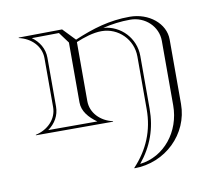

<svg xmlns="http://www.w3.org/2000/svg" viewBox="-70 -490 900 774"><g transform="rotate(-10 380.0 -102.5)"><path d="M510 -26C510 60.7 479.5 134.5 420 198V200C547 200 650 100.1 650 -23V-287C650 -352.1 585.9 -405 507 -405C424.4 -405 354.8 -384 278.4 -351.6L230 -402L52 -400V-398C102 -387 140 -349 140 -300V-100C140 -51 102 -13 52 -2V0H368V-2C318 -13 280 -51 280 -100V-341.4C313 -355.1 350.7 -367.5 385.1 -367.5C454 -367.5 510 -311.3 510 -242ZM248 -345.2V-100C248 -63.9 272.7 -35.3 305.5 -12H104.5C133.6 -32.7 152 -63.3 152 -100V-300C152 -337.4 132 -368.7 103.7 -388.6L214.9 -389.9ZM522 -26 522 -242C522 -314.5 465.9 -374 394.8 -379.2C430.8 -388 467.6 -393 507 -393C568.3 -393 618 -345.5 618 -287V-23C618 84.9 545.7 175 446 186.6C497.2 124 522 54.9 522 -26Z"/></g></svg>

Font: Sortefax
Style: Medium
Weight: 500
Designer: gluk
Foundry: gluk
Version: Version 0.261